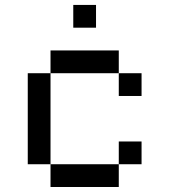

<svg xmlns="http://www.w3.org/2000/svg" viewBox="-20 -747 676 767"><path d="M181.8 -545.5V-454.5H454.5V-545.5ZM90.9 -454.5V-90.9H181.8V-454.5ZM181.8 -90.9V0H454.5V-90.9ZM454.5 -454.5V-363.6H545.5V-454.5ZM454.5 -181.8V-90.9H545.5V-181.8ZM272.7 -727.3V-636.4H363.6V-727.3Z"/></svg>

Font: Departure Mono
Style: Regular
Weight: 400
Monospace: yes
Designer: Helena Zhang
Version: Version 1.500;Glyphs 3.3.1 (3343)